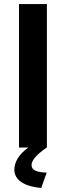

<svg xmlns="http://www.w3.org/2000/svg" viewBox="-20 -730 326 950"><path d="M74 -710V0H120C73 34 51 72 51 110C51 150 83 191 184 200L211 124C163 123 136 112 136 87C136 63 161 35 211 0H212V-710Z"/></svg>

Font: FIGSv2-sans-serif
Style: Bold
Weight: 700
Designer: Matt McInerney, Pablo Impallari, Rodrigo Fuenzalida,Mirko Velimirovic
Foundry: Matt McInerney, Pablo Impallari, Rodrigo Fuenzalida
Version: Version 4.021;hotconv 1.0.109;makeotfexe 2.5.65596